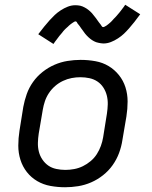

<svg xmlns="http://www.w3.org/2000/svg" viewBox="-20 -780 640 808"><path d="M254 8Q223 8 192.5 2.5Q162 -3 136.5 -18Q111 -33 93 -56Q75 -79 66 -107.5Q57 -136 57 -167Q57 -198 62 -230L78 -330Q83 -357 92.5 -384Q102 -411 119 -435Q136 -459 159.5 -477.5Q183 -496 209.5 -507.5Q236 -519 264 -523.5Q292 -528 319 -528Q351 -528 381.5 -522.5Q412 -517 437 -502Q462 -487 480.5 -464Q499 -441 508 -412.5Q517 -384 517 -353Q517 -322 512 -290L495 -190Q491 -163 481 -136Q471 -109 454 -85Q437 -61 413.5 -42.5Q390 -24 363.5 -12.5Q337 -1 309 3.5Q281 8 254 8ZM255 -65Q273 -65 292 -68.5Q311 -72 328.5 -80.5Q346 -89 361.5 -102Q377 -115 387.5 -131.5Q398 -148 404.5 -166Q411 -184 414 -202L430 -302Q433 -322 433.5 -341Q434 -360 429.5 -378Q425 -396 415 -411.5Q405 -427 390 -437Q375 -447 356.5 -451Q338 -455 318 -455Q300 -455 281.5 -451.5Q263 -448 245 -439.5Q227 -431 212 -418Q197 -405 186 -388.5Q175 -372 169 -354Q163 -336 160 -318L143 -218Q140 -198 139.5 -179Q139 -160 143.5 -142Q148 -124 158.5 -108.5Q169 -93 183.5 -83Q198 -73 217 -69Q236 -65 255 -65ZM205 -595 141 -636Q154 -653 166 -668Q178 -683 189 -695Q200 -707 210.5 -717Q221 -727 235.5 -736.5Q250 -746 265.5 -752Q281 -758 297 -758Q302 -758 307.5 -757.5Q313 -757 317.5 -756Q322 -755 327 -753Q332 -751 336.5 -748.5Q341 -746 345 -743.5Q349 -741 352.5 -738Q356 -735 360 -731.5Q364 -728 367 -724.5Q370 -721 373 -717Q376 -713 379 -709.5Q382 -706 384.5 -702.5Q387 -699 390.5 -694Q394 -689 397 -685Q400 -681 403 -677.5Q406 -674 408 -670Q410 -666 414 -666Q417 -666 420.5 -668Q424 -670 427.5 -672Q431 -674 435.5 -678Q440 -682 442 -683.5Q444 -685 446 -687Q448 -689 450.5 -691.5Q453 -694 455 -696.5Q457 -699 459.5 -701.5Q462 -704 465 -707Q468 -710 470.5 -713Q473 -716 476 -719.5Q479 -723 482 -726.5Q485 -730 488 -734Q491 -738 494 -742Q497 -746 500.5 -750.5Q504 -755 507 -760L570 -720Q557 -702 545.5 -687.5Q534 -673 523 -660.5Q512 -648 501.5 -638Q491 -628 476.5 -618.5Q462 -609 446.5 -603Q431 -597 415 -597Q410 -597 404.5 -598Q399 -599 394 -600Q389 -601 384.5 -602.5Q380 -604 375.5 -606.5Q371 -609 367 -611.5Q363 -614 359.5 -617Q356 -620 352 -623.5Q348 -627 344.5 -631Q341 -635 338 -638.5Q335 -642 332.5 -646Q330 -650 327.5 -653Q325 -656 321.5 -661Q318 -666 315 -670.5Q312 -675 309 -678Q306 -681 304 -685.5Q302 -690 297 -690Q295 -690 291 -687.5Q287 -685 284 -683Q281 -681 276.5 -677.5Q272 -674 270 -672Q268 -670 266 -668Q264 -666 261.5 -664Q259 -662 256.5 -659.5Q254 -657 251.5 -654.5Q249 -652 246.5 -649Q244 -646 241.5 -642.5Q239 -639 236 -636Q233 -633 230 -629Q227 -625 224 -621Q221 -617 218 -613Q215 -609 211.5 -604.5Q208 -600 205 -595Z"/></svg>

Font: Iosevka SS04 Extended
Style: Italic
Weight: 400
Width: 7
Italic angle: -9°
Monospace: yes
Designer: Belleve Invis
Foundry: Belleve Invis
Version: Version 19.0.0; ttfautohint (v1.8.4)